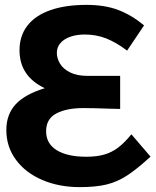

<svg xmlns="http://www.w3.org/2000/svg" viewBox="-20 -755 640 787"><path d="M6 -222Q6 -286 44 -327.2Q82 -368.5 163.5 -393.5Q60 -442.5 60 -549Q60 -608 92.2 -649.8Q124.5 -691.5 186 -713.2Q247.5 -735 334.5 -735Q410 -735 465 -714Q520 -693 570.5 -651L501 -547.5Q456 -581.5 415.2 -597.5Q374.5 -613.5 327.5 -613.5Q294.5 -613.5 268.5 -604.5Q242.5 -595.5 227.8 -578.5Q213 -561.5 213 -539Q213 -515.5 226.2 -493.8Q239.5 -472 267.8 -458Q296 -444 338.5 -444H472.5V-308.5L430 -309.5Q361.5 -312 321.5 -312Q253 -312 211 -290Q169 -268 169 -217Q169 -166 212.8 -139.2Q256.5 -112.5 333.5 -112.5Q376.5 -112.5 407.5 -121.5Q438.5 -130.5 464.5 -150.2Q490.5 -170 518.5 -204.5L597 -113Q540.5 -61 500 -35Q459.5 -9 415.8 1.5Q372 12 307 12Q222 12 153.5 -17.2Q85 -46.5 45.5 -99.8Q6 -153 6 -222Z"/></svg>

Font: JuliaMono ExtraBold
Style: Regular
Weight: 800
Monospace: yes
Designer: cormullion
Foundry: corm
Version: Version 0.055; ttfautohint (v1.8.4)